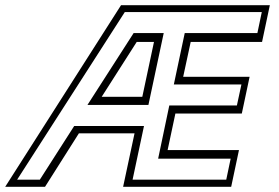

<svg xmlns="http://www.w3.org/2000/svg" viewBox="-72 -720 1074 740"><path d="M-52 0 394.5 -700H968L938 -558.5H663L634 -424H890L860 -282.5H604L574 -141.5H849L819 0H402.5L446.5 -206H232L101.5 0ZM-6 -27.5H81.5L214 -234.5H483L439 -27.5H800L817 -108.5H537.5L580.5 -313.5H841L858.5 -394.5H598L640 -592.5H920L937 -673.5H409ZM265 -315.5 443 -592.5H559L500 -315.5ZM320 -347H476.5L521.5 -558.5H455Z"/></svg>

Font: Tourney Expanded Light
Style: Italic
Weight: 300
Width: 7
Italic angle: -12°
Designer: Tyler Finck
Foundry: Etcetera Type Co
Version: Version 1.010; ttfautohint (v1.8.3)